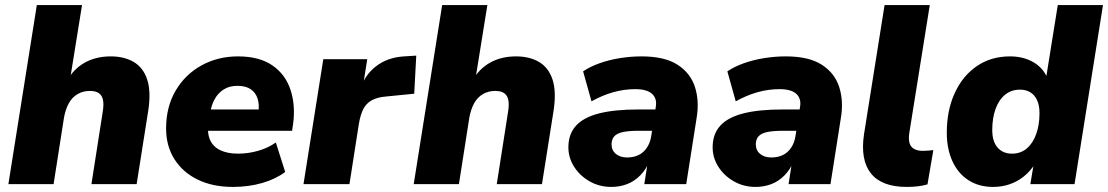

<svg xmlns="http://www.w3.org/2000/svg" viewBox="-20 -725 4363 756"><path d="M13 0 125 -705H303L255 -407H244Q270 -454 314 -478.5Q358 -503 416 -503Q469 -503 506.5 -481Q544 -459 559.5 -412Q575 -365 564 -291L518 0H340L385 -288Q389 -314 385.5 -331.5Q382 -349 369.5 -358Q357 -367 334 -367Q307 -367 285.5 -354.5Q264 -342 251 -318.5Q238 -295 232 -262L191 0Z M897 11Q818 11 759 -17.5Q700 -46 667 -98Q634 -150 634 -219Q634 -304 671.5 -368Q709 -432 773.5 -467.5Q838 -503 917 -503Q1001 -503 1052.5 -467.5Q1104 -432 1124 -371Q1144 -310 1134 -236L1130 -210H779L791 -294H1013L997 -281Q1002 -312 994.5 -336Q987 -360 967.5 -373.5Q948 -387 915 -387Q883 -387 861 -373Q839 -359 825.5 -335Q812 -311 808 -281L801 -242Q795 -203 806.5 -175.5Q818 -148 846.5 -134Q875 -120 917 -120Q958 -120 997.5 -131.5Q1037 -143 1066 -164L1103 -48Q1066 -20 1012.5 -4.5Q959 11 897 11Z M1175 0 1253 -492H1426L1407 -371H1398Q1415 -429 1460.5 -464Q1506 -499 1571 -503L1619 -506L1611 -356L1500 -345Q1465 -342 1443.5 -330Q1422 -318 1410.5 -295.5Q1399 -273 1393 -237L1356 0Z M1609 0 1721 -705H1899L1851 -407H1840Q1866 -454 1910 -478.5Q1954 -503 2012 -503Q2065 -503 2102.5 -481Q2140 -459 2155.5 -412Q2171 -365 2160 -291L2114 0H1936L1981 -288Q1985 -314 1981.5 -331.5Q1978 -349 1965.5 -358Q1953 -367 1930 -367Q1903 -367 1881.5 -354.5Q1860 -342 1847 -318.5Q1834 -295 1828 -262L1787 0Z M2387 11Q2340 11 2301.5 -11Q2263 -33 2240.5 -68.5Q2218 -104 2218 -145Q2218 -197 2248 -230Q2278 -263 2339 -278.5Q2400 -294 2493 -294H2572L2558 -210H2493Q2456 -210 2432.5 -205Q2409 -200 2398.5 -188Q2388 -176 2388 -157Q2388 -133 2405 -119Q2422 -105 2449 -105Q2476 -105 2495.5 -115Q2515 -125 2527.5 -144Q2540 -163 2544 -188L2562 -303Q2568 -336 2548 -355Q2528 -374 2481 -374Q2438 -374 2395 -362Q2352 -350 2309 -326L2276 -444Q2302 -462 2339.5 -475.5Q2377 -489 2420 -496Q2463 -503 2506 -503Q2597 -503 2648 -470Q2699 -437 2716.5 -382Q2734 -327 2723 -261L2682 0H2517L2532 -96H2540Q2525 -59 2501.5 -35Q2478 -11 2449 0Q2420 11 2387 11Z M2955 11Q2908 11 2869.5 -11Q2831 -33 2808.5 -68.5Q2786 -104 2786 -145Q2786 -197 2816 -230Q2846 -263 2907 -278.5Q2968 -294 3061 -294H3140L3126 -210H3061Q3024 -210 3000.5 -205Q2977 -200 2966.5 -188Q2956 -176 2956 -157Q2956 -133 2973 -119Q2990 -105 3017 -105Q3044 -105 3063.5 -115Q3083 -125 3095.5 -144Q3108 -163 3112 -188L3130 -303Q3136 -336 3116 -355Q3096 -374 3049 -374Q3006 -374 2963 -362Q2920 -350 2877 -326L2844 -444Q2870 -462 2907.5 -475.5Q2945 -489 2988 -496Q3031 -503 3074 -503Q3165 -503 3216 -470Q3267 -437 3284.5 -382Q3302 -327 3291 -261L3250 0H3085L3100 -96H3108Q3093 -59 3069.5 -35Q3046 -11 3017 0Q2988 11 2955 11Z M3550 11Q3452 11 3409.5 -42Q3367 -95 3382 -196L3463 -705H3641L3560 -199Q3557 -176 3561.5 -161Q3566 -146 3579.5 -138.5Q3593 -131 3614 -131Q3624 -131 3634.5 -132Q3645 -133 3655 -134L3632 1Q3615 6 3594.5 8.5Q3574 11 3550 11Z M3890 11Q3835 11 3794 -15Q3753 -41 3730.5 -89.5Q3708 -138 3708 -203Q3708 -290 3739 -358Q3770 -426 3826 -464.5Q3882 -503 3957 -503Q4010 -503 4050 -479.5Q4090 -456 4107 -411L4098 -412L4145 -705H4323L4211 0H4037L4050 -78H4054Q4036 -50 4011 -30Q3986 -10 3955.5 0.5Q3925 11 3890 11ZM3965 -120Q3999 -120 4023 -140.5Q4047 -161 4060 -197Q4073 -233 4073 -279Q4073 -324 4052.5 -348Q4032 -372 3996 -372Q3962 -372 3937.5 -352Q3913 -332 3900 -296Q3887 -260 3887 -213Q3887 -168 3908 -144Q3929 -120 3965 -120Z"/></svg>

Font: Nunito Sans 12pt ExtraLight 12pt Black
Style: Italic
Weight: 900
Italic angle: -9°
Version: Version 3.101;gftools[0.9.27]